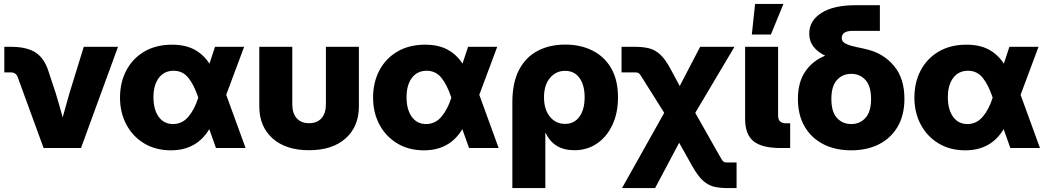

<svg xmlns="http://www.w3.org/2000/svg" viewBox="-20 -754 5340 978"><path d="M202.1 0 69.8 -362.3Q61 -385.3 34.2 -385.3H2V-515.6H34.7Q117.7 -515.6 162.6 -485.6Q207.5 -455.6 228.5 -386.2L264.2 -278.3Q273.4 -247.6 282.2 -217Q291 -186.5 299.3 -156.2Q307.6 -186.5 316.2 -217Q324.7 -247.6 333.5 -278.3L406.7 -515.6H581.1L392.6 0Z M850.6 11.7Q772.9 11.7 714.6 -23.4Q656.2 -58.6 623.8 -119.4Q591.3 -180.2 591.3 -256.8Q591.3 -334.5 623.5 -395.5Q655.8 -456.5 715.3 -491.5Q774.9 -526.4 856.4 -526.4Q924.3 -526.4 970.7 -501.2Q1017.1 -476.1 1046.9 -429.7L1075.2 -515.6H1223.6L1132.3 -271L1231 0H1080.1L1045.9 -96.2Q981.4 11.7 850.6 11.7ZM989.7 -256.8 989.3 -258.8Q967.8 -322.8 939 -358.2Q910.2 -393.6 864.3 -393.6Q816.4 -393.6 789.1 -357.2Q761.7 -320.8 761.7 -259.3Q761.7 -196.3 788.3 -159.2Q814.9 -122.1 861.3 -122.1Q907.7 -122.1 939.5 -159.4Q971.2 -196.8 989.7 -255.9Z M1554.2 11.2Q1436 11.2 1368.4 -49.1Q1300.8 -109.4 1300.8 -212.4V-515.6H1468.8V-223.1Q1468.8 -177.7 1491 -152.1Q1513.2 -126.5 1554.2 -126.5Q1595.7 -126.5 1617.9 -152.1Q1640.1 -177.7 1640.1 -223.1V-515.6H1808.1V-212.4Q1808.1 -109.4 1740.5 -49.1Q1672.9 11.2 1554.2 11.2Z M2139.6 11.7Q2062 11.7 2003.7 -23.4Q1945.3 -58.6 1912.8 -119.4Q1880.4 -180.2 1880.4 -256.8Q1880.4 -334.5 1912.6 -395.5Q1944.8 -456.5 2004.4 -491.5Q2064 -526.4 2145.5 -526.4Q2213.4 -526.4 2259.8 -501.2Q2306.2 -476.1 2335.9 -429.7L2364.3 -515.6H2512.7L2421.4 -271L2520 0H2369.1L2335 -96.2Q2270.5 11.7 2139.6 11.7ZM2278.8 -256.8 2278.3 -258.8Q2256.8 -322.8 2228 -358.2Q2199.2 -393.6 2153.3 -393.6Q2105.5 -393.6 2078.1 -357.2Q2050.8 -320.8 2050.8 -259.3Q2050.8 -196.3 2077.4 -159.2Q2104 -122.1 2150.4 -122.1Q2196.8 -122.1 2228.5 -159.4Q2260.3 -196.8 2278.8 -255.9Z M2589.8 204.1V-232.9Q2589.8 -333 2624 -398.2Q2658.2 -463.4 2718.8 -495.1Q2779.3 -526.9 2858.9 -526.9Q2938.5 -526.9 2999.3 -495.8Q3060.1 -464.8 3094 -405Q3127.9 -345.2 3127.9 -258.3Q3127.9 -178.7 3099.6 -118.2Q3071.3 -57.6 3021.2 -23.2Q2971.2 11.2 2905.8 11.2Q2800.3 11.2 2759.8 -76.7H2757.8V204.1ZM2857.9 -123Q2905.3 -123 2931.6 -159.7Q2958 -196.3 2958 -258.8Q2958 -320.3 2931.9 -356.7Q2905.8 -393.1 2858.4 -393.1Q2811 -393.1 2781 -356.4Q2751 -319.8 2751 -258.8Q2751 -196.8 2780.8 -159.9Q2810.5 -123 2857.9 -123Z M3148.4 204.1 3363.3 -179.2 3263.7 -337.9Q3249 -360.8 3242.7 -370.8Q3236.3 -380.9 3230.7 -383.1Q3225.1 -385.3 3213.4 -385.3H3146V-515.6H3213.4Q3253.9 -515.6 3284.7 -508.3Q3315.4 -501 3342 -477.1Q3368.7 -453.1 3395.5 -402.8L3442.4 -315.9L3546.4 -515.6H3721.2L3521.5 -179.2L3637.7 26.4Q3650.9 49.8 3657 59.6Q3663.1 69.3 3669.9 71.8Q3674.3 73.7 3688 73.7H3731.9V204.1H3688Q3648.4 204.1 3618.2 197.3Q3587.9 190.4 3561 166.3Q3534.2 142.1 3505.4 90.8L3439.5 -26.9L3316.9 204.1Z M3956.1 0Q3860.8 0 3818.1 -34.7Q3775.4 -69.3 3775.4 -148.9V-515.6H3943.4V-165Q3943.4 -126 3983.9 -126H4004.9V0ZM3809.6 -578.1 3826.2 -733.9H3970.7L3906.7 -578.1Z M4315.9 11.7Q4234.9 11.7 4173.8 -19.5Q4112.8 -50.8 4078.6 -109.4Q4044.4 -168 4044.4 -250Q4044.4 -334.5 4081.5 -389.4Q4118.7 -444.3 4183.1 -470.2Q4144.5 -489.3 4123.3 -516.8Q4102.1 -544.4 4102.1 -583Q4102.1 -648.9 4164.3 -688.2Q4226.6 -727.5 4336.9 -727.5H4461.9V-596.7H4321.8Q4267.6 -596.7 4267.6 -559.1Q4267.6 -540.5 4290.3 -530.3Q4313 -520 4344.5 -513.9Q4376 -507.8 4402.8 -500.5Q4481.9 -480.5 4534.4 -417.5Q4586.9 -354.5 4586.9 -250.5Q4586.9 -168.5 4553 -109.6Q4519 -50.8 4458 -19.5Q4397 11.7 4315.9 11.7ZM4315.9 -122.1Q4359.9 -122.1 4388.4 -153.3Q4417 -184.6 4417 -250Q4417 -315.4 4388.4 -346.7Q4359.9 -377.9 4315.9 -377.9Q4272 -377.9 4243.4 -346.7Q4214.8 -315.4 4214.8 -250Q4214.8 -184.6 4243.2 -153.3Q4271.5 -122.1 4315.9 -122.1Z M4897 11.7Q4819.3 11.7 4761 -23.4Q4702.6 -58.6 4670.2 -119.4Q4637.7 -180.2 4637.7 -256.8Q4637.7 -334.5 4669.9 -395.5Q4702.1 -456.5 4761.7 -491.5Q4821.3 -526.4 4902.8 -526.4Q4970.7 -526.4 5017.1 -501.2Q5063.5 -476.1 5093.3 -429.7L5121.6 -515.6H5270L5178.7 -271L5277.3 0H5126.5L5092.3 -96.2Q5027.8 11.7 4897 11.7ZM5036.1 -256.8 5035.6 -258.8Q5014.2 -322.8 4985.4 -358.2Q4956.5 -393.6 4910.6 -393.6Q4862.8 -393.6 4835.4 -357.2Q4808.1 -320.8 4808.1 -259.3Q4808.1 -196.3 4834.7 -159.2Q4861.3 -122.1 4907.7 -122.1Q4954.1 -122.1 4985.8 -159.4Q5017.6 -196.8 5036.1 -255.9Z"/></svg>

Font: Inter Display ExtraBold
Style: Regular
Weight: 800
Designer: Rasmus Andersson
Foundry: rsms
Version: Version 4.000;git-a52131595